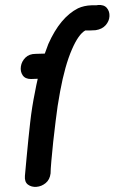

<svg xmlns="http://www.w3.org/2000/svg" viewBox="-20 -743 455 763"><path d="M79 -44Q77 -20 91 -9.5Q105 1 125 -0.5Q145 -2 161.5 -15.5Q178 -29 181 -54Q181 -68 184 -102.5Q187 -137 191.5 -180Q196 -223 201 -261Q208 -322 219 -380Q238 -483 266 -547Q292 -607 319 -622H339Q351 -622 360 -623Q386 -627 400 -643Q414 -659 415 -678.5Q416 -698 404.5 -711.5Q393 -725 369 -723Q366 -722 360 -722H344Q314 -721 290 -710Q219 -674 172 -568Q165 -550 158 -530L122 -529Q96 -529 81 -514Q66 -499 63 -479Q60 -459 70 -444Q80 -429 103 -429L130 -430Q124 -405 119 -377Q107 -319 100 -257Q93 -195 86 -120Q79 -45 79 -44Z"/></svg>

Font: Balsamiq Sans
Style: Italic
Weight: 400
Italic angle: -12°
Designer: Michael Angeles
Foundry: Balsamiq SRL
Version: Version 1.020; ttfautohint (v1.8.4.7-5d5b);gftools[0.9.26]